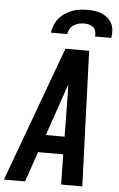

<svg xmlns="http://www.w3.org/2000/svg" viewBox="-81 -997 644 1040"><g transform="rotate(5 240.5 -477.5)"><path d="M-19 0 161 -490 251 -735H380L407 0H292L289 -164H152L96 0ZM186 -260H288L285 -490Q284 -504 284 -517.5Q284 -531 284 -544Q279 -531 274.5 -517.5Q270 -504 265 -490ZM165 -815Q168 -835 176 -855.5Q184 -876 198 -893Q212 -910 231 -922.5Q250 -935 270 -942.5Q290 -950 311 -952.5Q332 -955 352 -955Q373 -955 392.5 -952.5Q412 -950 430 -942.5Q448 -935 462.5 -922.5Q477 -910 485.5 -893Q494 -876 495.5 -855.5Q497 -835 493 -815H405Q407 -829 403.5 -842.5Q400 -856 390.5 -864.5Q381 -873 367.5 -876.5Q354 -880 340 -880Q326 -880 311 -876.5Q296 -873 283.5 -864.5Q271 -856 263.5 -842.5Q256 -829 253 -815Z"/></g></svg>

Font: Iosevka SS04 Oblique
Style: Bold
Weight: 700
Italic angle: -9°
Monospace: yes
Designer: Belleve Invis
Foundry: Belleve Invis
Version: Version 19.0.0; ttfautohint (v1.8.4)